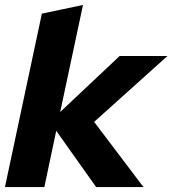

<svg xmlns="http://www.w3.org/2000/svg" viewBox="-27 -755 696 775"><path d="M-7 0 142 -700 308 -735 216 -303 456 -529H649L353 -263L552 0H361L200 -227L152 0Z"/></svg>

Font: Rosa Sans Black
Style: Italic
Weight: 900
Italic angle: -12°
Designer: Pentagram / MCKL
Foundry: Pentagram / MCKL
Version: Version 1.005;September 16, 2019;FontCreator 11.5.0.2425 64-